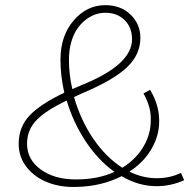

<svg xmlns="http://www.w3.org/2000/svg" viewBox="-20 -717 751 752"><path d="M701.2 -11.2Q649.4 12.2 592.8 12.2Q523.4 12.2 456.1 -26.9Q376.5 13.7 276.9 15.1Q218.3 17.1 167.7 -2.2Q117.2 -21.5 85.2 -61.3Q53.2 -101.1 53.2 -153.8Q53.2 -219.2 95.5 -264.2Q137.7 -309.1 231.9 -354Q216.8 -418.9 216.8 -482.9Q216.8 -577.1 268.6 -637Q320.3 -696.8 392.1 -696.8Q453.6 -696.8 491.7 -659.4Q529.8 -622.1 529.8 -568.8Q529.8 -503.9 478.5 -454.6Q427.2 -405.3 312 -356Q303.2 -352.5 287.8 -345.2Q272.5 -337.9 270 -336.9Q295.4 -247.6 344.7 -174.6Q394 -101.6 459 -60.1Q508.8 -90.8 537.4 -135.5Q565.9 -180.2 569.8 -229Q572.8 -266.6 565.2 -294.9Q557.6 -323.2 542 -351.1L567.9 -365.2Q607.9 -299.8 603 -227.1Q599.1 -174.3 568.8 -126.2Q538.6 -78.1 486.8 -44.9Q538.6 -19 594.2 -19Q646 -19 689 -40ZM250 -482.9Q250 -425.3 263.2 -368.2L308.1 -387.2Q497.1 -465.3 497.1 -563Q497.1 -609.9 468 -638.4Q439 -667 392.1 -667Q373 -667 353.5 -660.4Q334 -653.8 315.2 -639.2Q296.4 -624.5 282 -603.5Q267.6 -582.5 258.8 -551.3Q250 -520 250 -482.9ZM276.9 -14.2Q364.3 -14.2 428.2 -43.9Q364.7 -89.4 315.9 -162.8Q267.1 -236.3 241.2 -323.2Q159.2 -284.2 122.6 -246.1Q85.9 -208 85.9 -153.8Q85.9 -92.3 139.6 -53.2Q193.4 -14.2 276.9 -14.2Z"/></svg>

Font: BioRhyme ExtraLight
Style: Regular
Weight: 275
Designer: Aoife Mooney
Foundry: Aoife Mooney Type
Version: Version 1.500;PS 001.500;hotconv 1.0.88;makeotf.lib2.5.64775